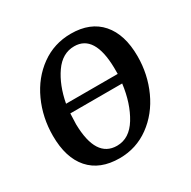

<svg xmlns="http://www.w3.org/2000/svg" viewBox="-134 -698 835 840"><g transform="rotate(-30 283.5 -278.5)"><path d="M530 -337Q530 -246 493.5 -166Q457 -86 390.5 -37.5Q324 11 240 11Q141 11 88 -49Q35 -109 35 -220Q35 -312 71.5 -392Q108 -472 174.5 -520Q241 -568 326 -568Q424 -568 477 -507.5Q530 -447 530 -337ZM416 -344Q413 -513 311 -513Q251 -513 211 -455.5Q171 -398 155 -313H416ZM148 -213Q151 -42 257 -42Q320 -42 360 -107.5Q400 -173 412 -267H150Q148 -229 148 -213Z"/></g></svg>

Font: Koeln Type Serif
Style: Italic
Weight: 400
Italic angle: -8°
Designer: Eben Sorkin
Foundry: Eben Sorkin
Version: Version 2.002